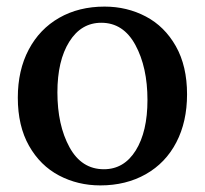

<svg xmlns="http://www.w3.org/2000/svg" viewBox="-20 -552 622 582"><path d="M297 -532Q365 -532 422 -502Q479 -472 513 -412Q547 -352 547 -266Q547 -183 514.5 -120.5Q482 -58 422 -24Q362 10 284 10Q216 10 159 -20Q102 -50 68 -110Q34 -170 34 -256Q34 -339 67 -401.5Q100 -464 159.5 -498Q219 -532 297 -532ZM295 -39Q356 -39 391.5 -96Q427 -153 427 -249Q427 -348 390.5 -415.5Q354 -483 287 -483Q226 -483 190 -425.5Q154 -368 154 -272Q154 -173 190.5 -106Q227 -39 295 -39Z"/></svg>

Font: Minipax
Style: Bold
Weight: 500
Designer: Raphaël Ronot, Igor Stepanchenko (Cyrillic)
Foundry: steppetype
Version: Version 1.002